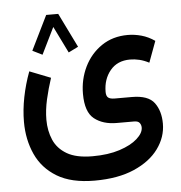

<svg xmlns="http://www.w3.org/2000/svg" viewBox="-54 -572 821 870"><g transform="rotate(-5 357.0 -137.5)"><path d="M319.3 -364.3 274.9 -342.3 215.3 -463.4 155.8 -342.3 111.3 -364.3 188 -520.5H242.7ZM341.8 246.6Q236.3 246.6 171.1 207.3Q106 168 75.7 101.3Q45.4 34.7 45.4 -46.4Q45.4 -100.6 56.9 -158.4Q68.4 -216.3 89.4 -272.5L185.1 -234.9Q169.4 -187.5 158.4 -139.2Q147.5 -90.8 147.5 -46.9Q147.5 2.9 165.3 44.4Q183.1 85.9 225.6 110.8Q268.1 135.7 341.8 135.7Q413.1 135.7 465.3 118.7Q517.6 101.6 546.1 75.9Q574.7 50.3 574.7 25.4Q574.7 13.7 567.9 4.4Q561 -4.9 543 -4.9H463.9Q401.4 -4.9 362.1 -35.9Q322.8 -66.9 322.8 -149.4Q322.8 -215.3 350.3 -272Q377.9 -328.6 428.7 -363.3Q479.5 -397.9 548.3 -397.9Q578.6 -397.9 610.1 -389.2Q641.6 -380.4 670.4 -360.4L634.8 -264.2Q612.3 -275.9 591.1 -281Q569.8 -286.1 548.8 -286.1Q490.7 -286.1 458.3 -246.6Q425.8 -207 425.8 -149.4Q425.8 -130.9 434.8 -123.5Q443.8 -116.2 464.8 -116.2H542.5Q616.7 -116.2 644.3 -78.9Q671.9 -41.5 671.9 16.1Q671.9 77.1 633.5 129.9Q595.2 182.6 521.7 214.6Q448.2 246.6 341.8 246.6Z"/></g></svg>

Font: Vazirmatn RD Medium
Style: Regular
Weight: 500
Designer: Saber Rastikerdar
Foundry: Saber Rastikerdar
Version: Version 33.003